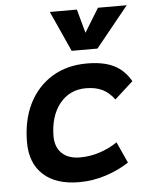

<svg xmlns="http://www.w3.org/2000/svg" viewBox="-55 -822 696 877"><g transform="rotate(-5 293.0 -383.0)"><path d="M287.1 -102.5Q333.5 -102.5 378.4 -117.4Q423.3 -132.3 458 -156.7L502 -60.1Q455.1 -28.8 395.3 -9.5Q335.4 9.8 272.9 9.8Q167 9.8 108.9 -43.2Q50.8 -96.2 50.8 -191.9Q50.8 -293.5 88.4 -368.7Q126 -443.8 194.3 -485.6Q262.7 -527.3 354 -527.3Q429.7 -527.3 477.3 -503.9Q524.9 -480.5 554.7 -428.7L470.2 -352.1Q445.8 -385.3 414.8 -400.1Q383.8 -415 340.3 -415Q265.1 -415 219.7 -358.4Q174.3 -301.8 173.8 -208.5Q174.3 -158.2 203.9 -130.4Q233.4 -102.5 287.1 -102.5ZM290.5 -590.8 206.5 -776.4H330.6L360.4 -667.5L427.2 -776.4H559.1L408.7 -590.8Z"/></g></svg>

Font: Cascadia Mono NF SemiBold
Style: Italic
Weight: 600
Italic angle: -10°
Monospace: yes
Designer: Aaron Bell
Foundry: Saja Typeworks
Version: Version 2404.023; ttfautohint (v1.8.4)